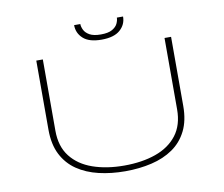

<svg xmlns="http://www.w3.org/2000/svg" viewBox="-91 -974 1281 1097"><g transform="rotate(-10 550.0 -425.5)"><path d="M550 11Q468.5 11 397.2 -5.8Q326 -22.5 272.2 -59Q218.5 -95.5 188.2 -154.8Q158 -214 158 -299V-700H196V-286Q196 -195 241.8 -136.5Q287.5 -78 367.5 -50Q447.5 -22 550 -22Q653 -22 732.5 -50Q812 -78 857 -136.5Q902 -195 902 -286V-700H940V-299Q940 -214 910.2 -154.8Q880.5 -95.5 827.5 -59Q774.5 -22.5 703.5 -5.8Q632.5 11 550 11ZM547 -753Q475 -753 440.5 -784.2Q406 -815.5 406 -862H442Q442 -846.5 450.8 -828Q459.5 -809.5 482.5 -796.2Q505.5 -783 548 -783Q591 -783 614 -796.2Q637 -809.5 645.5 -828Q654 -846.5 654 -862H690Q690 -815.5 654.5 -784.2Q619 -753 547 -753Z"/></g></svg>

Font: Trispace Expanded Thin
Style: Regular
Weight: 100
Width: 7
Designer: Tyler Finck
Foundry: Etcetera Type Company
Version: Version 1.210; ttfautohint (v1.8.3)